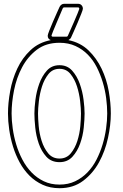

<svg xmlns="http://www.w3.org/2000/svg" viewBox="-20 -963 647 1010"><path d="M317 -943H391Q402 -943 409 -935.5Q416 -928 416 -917Q416 -912 407.5 -890.5Q399 -869 388.5 -844Q378 -819 367.5 -796Q357 -773 354 -766Q352 -761 348 -758Q344 -755 340 -752Q403 -739 445.5 -698Q488 -657 514.5 -601.5Q541 -546 552 -483.5Q563 -421 563 -366Q563 -306 548 -237Q533 -168 501 -109.5Q469 -51 417.5 -12Q366 27 293 27Q244 27 204.5 9Q165 -9 135 -39Q105 -69 83.5 -108.5Q62 -148 48.5 -192Q35 -236 28.5 -281Q22 -326 22 -366Q22 -421 33.5 -484Q45 -547 71 -602.5Q97 -658 140.5 -699Q184 -740 247 -752Q231 -758 231 -775Q231 -781 239.5 -802.5Q248 -824 258.5 -848.5Q269 -873 279 -895Q289 -917 293 -926Q296 -933 302.5 -938Q309 -943 317 -943ZM293 -738Q222 -738 174 -701.5Q126 -665 96.5 -609.5Q67 -554 54 -489Q41 -424 41 -366Q41 -329 47 -286.5Q53 -244 65.5 -202.5Q78 -161 98 -123Q118 -85 146 -56Q174 -27 210.5 -9.5Q247 8 293 8Q339 8 375.5 -9.5Q412 -27 440 -56Q468 -85 487.5 -123Q507 -161 519.5 -202.5Q532 -244 538 -286.5Q544 -329 544 -366Q544 -404 538.5 -446.5Q533 -489 520.5 -530.5Q508 -572 489 -609.5Q470 -647 442 -675.5Q414 -704 377 -721Q340 -738 293 -738ZM293 -110Q250 -110 224 -138.5Q198 -167 184 -207.5Q170 -248 165.5 -291.5Q161 -335 161 -366Q161 -396 166.5 -439Q172 -482 186.5 -522.5Q201 -563 226.5 -591.5Q252 -620 293 -620Q334 -620 359.5 -591.5Q385 -563 399.5 -522.5Q414 -482 419.5 -439Q425 -396 425 -366Q425 -335 420.5 -291.5Q416 -248 401.5 -207.5Q387 -167 361 -138.5Q335 -110 293 -110ZM293 -129Q330 -129 352.5 -156.5Q375 -184 387 -222Q399 -260 402.5 -300Q406 -340 406 -366Q406 -391 401.5 -431Q397 -471 385 -508.5Q373 -546 351 -573.5Q329 -601 293 -601Q257 -601 235 -573.5Q213 -546 201 -508.5Q189 -471 184.5 -431Q180 -391 180 -366Q180 -340 183.5 -300Q187 -260 199 -222Q211 -184 233.5 -156.5Q256 -129 293 -129ZM251 -777Q251 -770 258 -770H330Q335 -770 337 -775Q339 -780 349 -802Q359 -824 369.5 -848.5Q380 -873 388.5 -893.5Q397 -914 397 -916Q397 -924 391 -924H317Q312 -924 310 -919Q308 -914 298.5 -892Q289 -870 278.5 -845Q268 -820 259.5 -799.5Q251 -779 251 -777Z"/></svg>

Font: RonaldsonGothicLicht
Style: Regular
Weight: 400
Designer: Mr. Robertson for MacKellar, Smiths & Jordan Co. Philadelphia
Foundry: CAT-Fonts Peter Wiegel
Version: 1.000